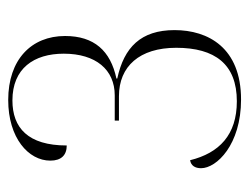

<svg xmlns="http://www.w3.org/2000/svg" viewBox="-88 -494 593 456"><g transform="rotate(-90 208.0 -266.5)"><path d="M199 10C322 10 364 -68 364 -148C364 -228 323 -268 249 -284V-286C315 -300 350 -339 350 -408C350 -488 294 -543 198 -543C108 -543 54 -495 54 -443C54 -417 67 -404 90 -404C90 -496 132 -533 197 -533C273 -533 308 -482 308 -411C308 -335 270 -290 209 -290H149V-280H207C278 -280 322 -231 322 -144C322 -52 283 0 195 0C115 0 72 -42 55 -111C42 -109 36 -99 36 -85C36 -48 92 10 199 10Z"/></g></svg>

Font: Noto Serif Display SemiCondensed ExtraLight
Style: Regular
Weight: 200
Width: 4
Designer: Monotype Design Team
Foundry: Monotype Imaging Inc.
Version: Version 2.009